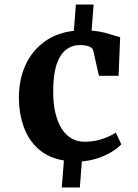

<svg xmlns="http://www.w3.org/2000/svg" viewBox="-20 -704 610 850"><path d="M63.5 -273Q64 -353 93 -416.2Q122 -479.5 176.5 -519.2Q231 -559 307 -567.5L316 -684H394.5L385.5 -568.5Q416.5 -566 440 -560Q463.5 -554 481.2 -548.2Q499 -542.5 512 -540L505 -368.5H418L393 -479Q391 -489 382 -494.5Q373 -500 360.2 -502.2Q347.5 -504.5 333.5 -504.5Q299.5 -504.5 272.8 -484.2Q246 -464 231 -419.8Q216 -375.5 215.5 -303Q215 -246.5 225.2 -204Q235.5 -161.5 253.8 -133.2Q272 -105 297.5 -90.8Q323 -76.5 353.5 -76.5Q384.5 -76.5 410.2 -82.5Q436 -88.5 456.8 -97.8Q477.5 -107 493 -117L517 -65Q504.5 -51 478.8 -34.5Q453 -18 418.5 -5.5Q384 7 342.5 10.5L333.5 126H253.5L263 6.5Q194.5 -5 150.5 -44Q106.5 -83 85.2 -142Q64 -201 63.5 -273Z"/></svg>

Font: Merriweather Light 18pt
Style: Bold
Weight: 700
Version: Version 2.100